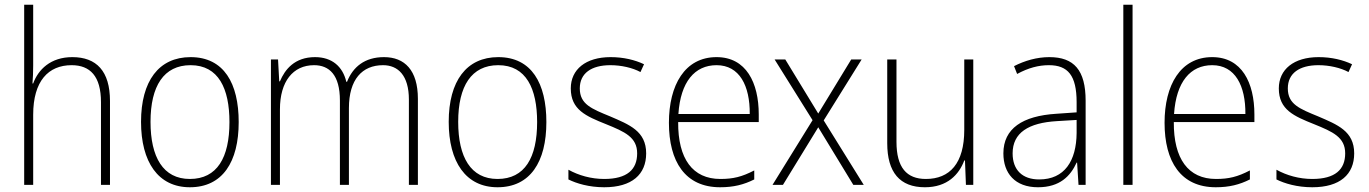

<svg xmlns="http://www.w3.org/2000/svg" viewBox="-20 -780 5775 810"><path d="M120 -504V-760H82V0H120V-296C120 -438 184 -505 282 -505C360 -505 406 -459 406 -349V0H444V-354C444 -480 387 -539 285 -539C193 -539 141 -486 120 -428H117C119 -454 120 -474 120 -504Z M987 -265C987 -428 925 -539 784 -539C650 -539 575 -438 575 -266C575 -97 647 10 781 10C919 10 987 -97 987 -265ZM615 -266C615 -417 671 -505 784 -505C902 -505 948 -406 948 -265C948 -115 896 -25 781 -25C668 -25 615 -117 615 -266Z M1600 -539C1519 -539 1469 -498 1444 -435H1441C1426 -499 1381 -539 1309 -539C1223 -539 1182 -487 1161 -437H1158L1153 -529H1123V0H1161V-319C1161 -436 1216 -505 1305 -505C1369 -505 1414 -464 1414 -356V0H1452V-324C1452 -445 1508 -505 1596 -505C1659 -505 1705 -462 1705 -360V0H1743V-363C1743 -484 1687 -539 1600 -539Z M2285 -265C2285 -428 2223 -539 2082 -539C1948 -539 1873 -438 1873 -266C1873 -97 1945 10 2079 10C2217 10 2285 -97 2285 -265ZM1913 -266C1913 -417 1969 -505 2082 -505C2200 -505 2246 -406 2246 -265C2246 -115 2194 -25 2079 -25C1966 -25 1913 -117 1913 -266Z M2706 -133C2706 -227 2635 -254 2554 -289C2476 -321 2426 -340 2426 -407C2426 -471 2475 -505 2555 -505C2601 -505 2649 -494 2682 -476L2697 -509C2659 -527 2611 -539 2556 -539C2451 -539 2388 -487 2388 -407C2388 -317 2452 -290 2537 -256C2616 -224 2668 -201 2668 -133C2668 -65 2626 -25 2529 -25C2474 -25 2421 -40 2378 -64V-23C2412 -6 2465 10 2529 10C2646 10 2706 -44 2706 -133Z M3003 -539C2869 -539 2802 -421 2802 -262C2802 -99 2870 10 3018 10C3075 10 3118 -1 3162 -23V-61C3110 -34 3073 -25 3019 -25C2902 -25 2840 -110 2841 -265H3181V-297C3181 -431 3128 -539 3003 -539ZM3003 -505C3100 -505 3144 -418 3143 -299H2842C2851 -435 2911 -505 3003 -505Z M3408 -273 3239 0H3283L3432 -243L3580 0H3624L3455 -272L3615 -529H3571L3432 -301L3293 -529H3248Z M4086 -529H4048V-232C4048 -91 3987 -25 3886 -25C3805 -25 3762 -73 3762 -182V-529H3723V-176C3723 -53 3776 10 3882 10C3977 10 4026 -44 4048 -103H4051L4055 0H4086Z M4407 -539C4354 -539 4303 -524 4258 -501L4271 -468C4319 -494 4362 -505 4405 -505C4485 -505 4522 -462 4522 -349V-306L4436 -300C4294 -291 4213 -238 4213 -133C4213 -49 4262 10 4359 10C4451 10 4496 -37 4522 -94H4524L4530 0H4560V-355C4560 -484 4511 -539 4407 -539ZM4439 -269 4522 -274V-219C4521 -101 4471 -23 4364 -23C4293 -23 4252 -63 4252 -133C4252 -220 4319 -262 4439 -269Z M4758 0V-760H4719V0Z M5094 -539C4960 -539 4893 -421 4893 -262C4893 -99 4961 10 5109 10C5166 10 5209 -1 5253 -23V-61C5201 -34 5164 -25 5110 -25C4993 -25 4931 -110 4932 -265H5272V-297C5272 -431 5219 -539 5094 -539ZM5094 -505C5191 -505 5235 -418 5234 -299H4933C4942 -435 5002 -505 5094 -505Z M5693 -133C5693 -227 5622 -254 5541 -289C5463 -321 5413 -340 5413 -407C5413 -471 5462 -505 5542 -505C5588 -505 5636 -494 5669 -476L5684 -509C5646 -527 5598 -539 5543 -539C5438 -539 5375 -487 5375 -407C5375 -317 5439 -290 5524 -256C5603 -224 5655 -201 5655 -133C5655 -65 5613 -25 5516 -25C5461 -25 5408 -40 5365 -64V-23C5399 -6 5452 10 5516 10C5633 10 5693 -44 5693 -133Z"/></svg>

Font: Noto Sans Myanmar UI SemiCondensed ExtraLight
Style: Regular
Weight: 200
Width: 4
Designer: Monotype Design Team
Foundry: Monotype Imaging Inc.
Version: Version 2.103